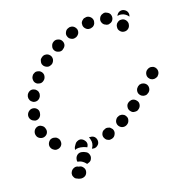

<svg xmlns="http://www.w3.org/2000/svg" viewBox="-81 -653 817 875"><g transform="rotate(-10 327.5 -215.0)"><path d="M200 95Q190 101 187 112Q185 117 186 122Q186 128 189 132Q192 137 196 141Q200 144 206 145Q213 148 222 148Q224 148 225 148Q237 147 245 139Q252 131 252 119Q252 108 243 100Q235 92 224 93Q223 93 222 93Q221 93 220 92Q209 89 200 95ZM219 58Q219 47 227 38Q235 30 246 30H247Q257 30 267 34Q277 37 282 48Q287 58 283 69Q282 74 278 78Q274 82 269 84Q268 85 266 86Q264 86 262 87Q260 85 259 84Q251 77 241 73Q233 70 224 70Q223 70 221 70Q220 67 219 64Q219 61 219 58ZM296 -31H297Q309 -33 318 -27Q327 -20 329 -9Q330 -4 329 2Q328 7 325 11Q321 16 317 19Q312 22 307 23H305Q303 23 301 23Q299 23 296 23L297 21Q302 11 302 0Q302 -10 298 -18Q296 -25 292 -30Q293 -31 294 -31Q295 -31 296 -31ZM246 8H247Q261 8 274 12Q275 13 276 13L277 12Q278 9 279 6Q280 3 280 0Q280 -11 271 -19Q263 -27 252 -28Q244 -28 237 -23Q230 -19 227 -12L222 -1Q220 3 220 7Q219 11 220 15Q224 13 227 11Q236 8 246 8ZM142 -2Q147 -3 151 -6Q156 -9 159 -14Q165 -23 162 -35Q160 -46 150 -52L149 -53Q144 -56 139 -56Q133 -57 128 -56Q123 -55 118 -52Q114 -49 111 -44Q105 -34 107 -23Q110 -12 119 -6L121 -5Q126 -2 131 -1Q136 0 142 -2ZM408 -44Q406 -49 401 -52Q397 -56 392 -58Q387 -59 381 -59Q376 -59 371 -56L370 -55Q359 -50 356 -40Q352 -29 357 -19Q360 -14 364 -10Q368 -6 373 -5Q378 -3 384 -3Q389 -4 394 -6L396 -7Q406 -12 409 -23Q413 -34 408 -44ZM476 -96Q473 -100 468 -103Q463 -105 458 -106Q453 -106 447 -105Q442 -103 438 -100L436 -99Q428 -92 426 -80Q425 -69 432 -60Q440 -51 451 -50Q462 -49 471 -56L472 -57Q481 -64 482 -76Q484 -87 476 -96ZM91 -67Q102 -72 106 -82Q110 -93 105 -103L104 -105Q100 -115 89 -119Q79 -124 68 -119Q58 -114 54 -104Q50 -93 54 -83L55 -81Q59 -71 70 -67Q81 -63 91 -67ZM536 -157Q532 -161 527 -163Q522 -165 517 -165Q511 -165 506 -162Q501 -160 497 -156L496 -155Q488 -147 489 -135Q489 -124 498 -116Q502 -112 507 -110Q512 -108 517 -109Q523 -109 528 -111Q533 -113 536 -117L538 -119Q545 -127 545 -138Q545 -150 536 -157ZM44 -157Q48 -153 53 -151Q58 -149 64 -148Q75 -148 83 -156Q91 -164 91 -176V-177Q92 -189 84 -197Q76 -205 64 -205Q53 -205 45 -197Q37 -189 36 -178V-176Q36 -171 38 -166Q40 -161 44 -157ZM591 -224Q587 -227 581 -229Q576 -230 571 -230Q565 -229 560 -227Q556 -224 552 -220L551 -218Q544 -210 545 -198Q546 -187 555 -180Q559 -176 565 -175Q570 -173 575 -174Q581 -174 586 -177Q590 -180 594 -184L595 -185Q602 -194 601 -205Q600 -217 591 -224ZM53 -248Q55 -243 60 -239Q64 -236 69 -234Q80 -231 90 -236Q100 -242 103 -252L104 -254Q105 -259 105 -265Q104 -270 102 -275Q99 -280 95 -283Q91 -287 86 -288Q75 -292 65 -287Q55 -281 51 -270V-269Q49 -263 50 -258Q50 -253 53 -248ZM645 -291Q641 -294 636 -296Q630 -297 625 -297Q619 -296 615 -294Q610 -291 606 -287L605 -286Q598 -277 599 -265Q600 -254 609 -247Q613 -243 618 -242Q624 -240 629 -241Q634 -241 639 -244Q644 -246 648 -250L649 -252Q656 -261 655 -272Q654 -283 645 -291ZM98 -315Q103 -312 108 -312Q114 -311 119 -312Q124 -313 129 -317Q133 -320 136 -325L137 -326Q142 -336 140 -347Q137 -358 127 -364Q122 -367 117 -367Q112 -368 106 -367Q101 -366 97 -362Q92 -359 89 -354V-353Q83 -343 86 -332Q88 -321 98 -315ZM136 -406Q136 -401 138 -396Q141 -391 145 -387Q149 -384 154 -382Q159 -380 165 -380Q170 -380 175 -383Q180 -385 184 -389L185 -390Q192 -399 192 -410Q191 -422 183 -429Q174 -437 163 -436Q152 -436 144 -427L143 -426Q139 -422 137 -417Q136 -412 136 -406ZM204 -449Q211 -440 223 -439Q234 -437 243 -444L244 -446Q253 -453 255 -464Q256 -475 249 -484Q242 -493 231 -494Q219 -496 210 -489L209 -488Q200 -481 199 -469Q197 -458 204 -449ZM529 -533Q523 -533 519 -530Q514 -527 511 -523Q507 -519 506 -514Q504 -509 505 -503Q505 -492 513 -485Q521 -477 532 -477Q544 -477 552 -485Q560 -493 560 -504Q560 -507 560 -510Q558 -521 549 -528Q540 -535 529 -533ZM274 -500Q279 -490 290 -487Q301 -483 311 -489H312Q322 -495 326 -506Q329 -517 324 -527Q321 -531 317 -535Q313 -538 308 -540Q302 -542 297 -541Q291 -541 287 -538L285 -537Q275 -532 272 -521Q268 -510 274 -500ZM354 -559Q351 -554 350 -549Q350 -543 351 -538Q354 -527 364 -521Q373 -515 384 -518H386Q391 -520 396 -523Q400 -526 403 -531Q406 -536 406 -541Q407 -547 406 -552Q403 -563 393 -569Q383 -575 372 -572L371 -571Q365 -570 361 -567Q357 -563 354 -559ZM447 -572Q443 -569 440 -565Q437 -560 436 -555Q433 -544 440 -534Q446 -525 457 -523L459 -522Q465 -521 470 -522Q475 -524 480 -527Q484 -530 487 -534Q490 -539 491 -544Q493 -555 487 -565Q481 -574 469 -576L468 -577Q462 -578 457 -577Q452 -575 447 -572ZM526 -556Q521 -555 516 -553V-554Q519 -565 528 -571Q538 -577 549 -574Q560 -571 566 -562Q572 -552 569 -541V-540Q566 -543 563 -546Q555 -552 545 -555Q535 -557 526 -556Z"/></g></svg>

Font: FRB American Cursive Guidelines Dotted Ultra
Style: Bold Italic
Weight: 1000
Italic angle: -25°
Version: Version 2.0;Modular Font Editor K font №1